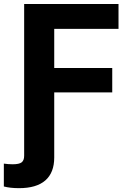

<svg xmlns="http://www.w3.org/2000/svg" viewBox="-60 -748 666 980"><path d="M-40.4 203.8V87.1Q-28.9 88.7 -17.8 89.6Q-6.6 90.5 4.2 90.5Q38.1 90.5 50.7 80.5Q63.3 70.5 63.3 47.2V-62.5H216.8V55.8Q216.8 133.3 171.4 172.9Q126.1 212.4 37.1 212.4Q14.4 212.4 -5.3 210.2Q-25 207.9 -40.4 203.8ZM63.3 0V-727.5H544.9V-600.8H216.8V-400.8H512.9V-276.4H216.8V0Z"/></svg>

Font: GitLab Sans
Style: Regular
Weight: 400
Designer: Rasmus Andersson
Foundry: Modifications by GitLab B.V., manufactured by rsms
Version: Version 4.000;git-c8fb6b7